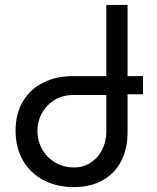

<svg xmlns="http://www.w3.org/2000/svg" viewBox="-20 -745 640 782"><path d="M43.5 -213Q43.5 -281.5 73 -331.5Q102.5 -381.5 155.5 -408.2Q208.5 -435 277.5 -435H413V-725H499.5V-435H562.5V-361H499.5V-205.5Q499.5 -138.5 473.2 -88.2Q447 -38 397.8 -10.5Q348.5 17 281 17Q211 17 157 -11.5Q103 -40 73.2 -92Q43.5 -144 43.5 -213ZM281 -63Q319.5 -63 349.5 -82.5Q379.5 -102 396.2 -135.5Q413 -169 413 -209V-358H277.5Q237 -358 204 -338.8Q171 -319.5 151.8 -286Q132.5 -252.5 132.5 -212.5Q132.5 -171 152 -136.8Q171.5 -102.5 205.5 -82.8Q239.5 -63 281 -63Z"/></svg>

Font: JuliaMono
Style: Regular
Weight: 400
Monospace: yes
Designer: cormullion
Foundry: corm
Version: Version 0.055; ttfautohint (v1.8.4)